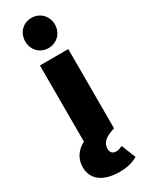

<svg xmlns="http://www.w3.org/2000/svg" viewBox="-269 -770 788 1026"><g transform="rotate(-30 125.5 -257.5)"><path d="M137 -546C190 -546 229 -587 229 -639C229 -691 190 -732 137 -732C84 -732 46 -691 46 -639C46 -587 84 -546 137 -546ZM-24 97C-24 175 38 217 136 217C182 217 217 207 248 190L213 102C200 108 188 113 175 113C152 113 140 101 140 77C140 39 170 16 225 0V-489H50V-19C5 4 -24 44 -24 97Z"/></g></svg>

Font: MV Cash ExtraBold
Style: Regular
Weight: 800
Designer: Rodrigo Fuenzalida
Foundry: fragTYPE
Version: Version 1.100;Glyphs 3.1.2 (3151)